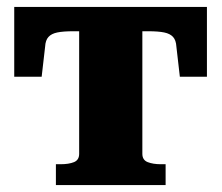

<svg xmlns="http://www.w3.org/2000/svg" viewBox="-20 -533 638 553"><path d="M299 -443V-513H576V-312H498L488 -399Q487 -417 478.5 -426.5Q470 -436 453 -439.5Q436 -443 407 -443ZM299 -443H191Q162 -443 145 -439.5Q128 -436 119.5 -426.5Q111 -417 110 -399L100 -312H21V-513H299ZM390 -90Q390 -72 405.5 -66Q421 -60 443 -60H457V0H141V-60H155Q178 -60 193 -66Q208 -72 208 -90V-513H390Z"/></svg>

Font: Roboto Serif 36pt
Style: Bold
Weight: 700
Version: Version 1.008